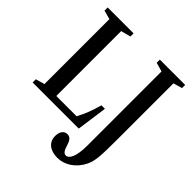

<svg xmlns="http://www.w3.org/2000/svg" viewBox="-264 -942 1378 1378"><g transform="rotate(45 425.0 -252.5)"><path d="M34.5 0H502.5L535 -233H499.5C480 -162.5 459.5 -108 429 -51.5H223V-710L297.5 -729.5V-761.5H34.5V-729.5L102.5 -711V-52L34.5 -32.5ZM542 257.5C614 257.5 686 212.5 726 130C749 77 753.5 40.5 753.5 -153.5V-710L821 -729.5V-761.5H564V-729.5L632.5 -710V44C632.5 151 606.5 202.5 573 202.5C553.5 202.5 539.5 184.5 528 142C517.5 108 503.5 85.5 474 85.5C443 85.5 420 110.5 420 157C420 218.5 465 257.5 542 257.5Z"/></g></svg>

Font: Libre Caslon Condensed SemiBold
Style: Regular
Weight: 600
Designer: Pablo Impallari, Rodrigo Fuenzalida, Katja Schimmel, Ertekin Erdin
Foundry: Pablo Impallari, Rodrigo Fuenzalida
Version: Version 2.000;gftools[0.9.33]